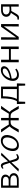

<svg xmlns="http://www.w3.org/2000/svg" viewBox="1921 -2379 609 4491"><g transform="rotate(-90 2225.5 -133.5)"><path d="M333 -220Q421 -193 421 -116Q421 -63 378.5 -31.5Q336 0 262 0H80V-413H252Q313 -413 350 -385.5Q387 -358 387 -313Q387 -253 333 -220ZM246 -370H132V-235H253Q292 -235 314.5 -254Q337 -273 337 -305Q337 -334 313.5 -352Q290 -370 246 -370ZM264 -42Q313 -42 340.5 -62Q368 -82 368 -116Q368 -153 336.5 -173.5Q305 -194 245 -194H132V-42Z M798 -37Q827 -37 851 -61L871 -38Q825 5 780 5Q722 5 698 -83L674 -171L518 3L457 -7L661 -212L628 -314Q616 -351 605.5 -363.5Q595 -376 581 -376Q557 -376 538 -355L522 -378Q562 -418 600 -418Q652 -418 676 -328L697 -250L842 -415L899 -405L710 -209L746 -97Q757 -62 769.5 -49.5Q782 -37 798 -37Z M1070 4Q993 4 959.5 -51Q926 -106 944 -193Q963 -290 1029.5 -354Q1096 -418 1180 -418Q1256 -418 1290.5 -363.5Q1325 -309 1307 -221Q1287 -125 1221 -60.5Q1155 4 1070 4ZM1084 -40Q1143 -40 1189.5 -91.5Q1236 -143 1251 -219Q1265 -287 1243.5 -330.5Q1222 -374 1168 -374Q1111 -374 1063 -325Q1015 -276 1000 -196Q986 -124 1008.5 -82Q1031 -40 1084 -40Z M1852 -213Q1884 -190 1921 -124L1995 0H1926L1871 -101Q1845 -153 1819.5 -171.5Q1794 -190 1753 -190H1712V0H1656V-190H1615Q1575 -190 1549 -171.5Q1523 -153 1497 -101L1442 0H1373L1447 -124Q1484 -190 1516 -213L1374 -413H1446L1559 -231Q1576 -234 1597 -234H1656V-413H1712V-234H1772Q1792 -234 1810 -231L1923 -413H1995Z M2521 -43 2514 151H2469L2464 0H2095L2090 151H2044L2037 -43H2105Q2144 -115 2157 -200Q2170 -285 2170 -413H2445V-43ZM2157 -43H2388V-369H2219Q2216 -154 2157 -43Z M2833 -418Q2886 -418 2907 -390Q2928 -362 2920 -323Q2907 -264 2831.5 -224Q2756 -184 2634 -165Q2627 -107 2651.5 -73.5Q2676 -40 2729 -40Q2791 -40 2844 -82L2866 -53Q2797 4 2717 4Q2639 4 2602 -50.5Q2565 -105 2585 -193Q2606 -285 2677 -351.5Q2748 -418 2833 -418ZM2868 -321Q2872 -339 2861.5 -356.5Q2851 -374 2815 -374Q2756 -374 2708 -323Q2660 -272 2641 -202Q2739 -220 2799.5 -251.5Q2860 -283 2868 -321Z M3324 -413H3383V0H3324V-184H3073V0H3014V-413H3073V-229H3324Z M3908 -413V0H3851L3855 -348L3608 0H3543V-413H3600L3596 -60L3845 -413Z M4244 -413H4371V0H4317V-178Q4274 -173 4239 -173Q4223 -173 4215 -174L4167 -89Q4138 -35 4116 -14Q4094 7 4057 7Q4034 7 4007 -3L4019 -33Q4028 -30 4040 -30Q4063 -30 4078.5 -46Q4094 -62 4124 -111L4170 -182Q4127 -193 4102.5 -220.5Q4078 -248 4078 -288Q4078 -348 4121 -380.5Q4164 -413 4244 -413ZM4248 -213Q4279 -213 4317 -218V-372H4234Q4186 -372 4159.5 -351.5Q4133 -331 4133 -295Q4133 -256 4164 -234.5Q4195 -213 4248 -213Z"/></g></svg>

Font: EauTestText Semilight
Style: Italic
Weight: 300
Italic angle: -12°
Designer: Christian Thalmann (Catharsis Fonts)
Version: Version 0.001;PS 000.001;hotconv 1.0.88;makeotf.lib2.5.64775